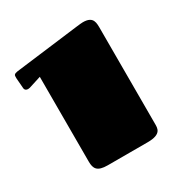

<svg xmlns="http://www.w3.org/2000/svg" viewBox="-111 -793 577 604"><g transform="rotate(-30 177.5 -491.5)"><path d="M66 -625V-317C66 -291 74 -277 112 -277H257C308 -277 306 -300 306 -317V-658C306 -682 308 -706 269 -706C266 -706 254 -705 247 -704L14 -675C1 -673 0 -669 0 -663C0 -662 0 -657 0 -657L3 -619C4 -613 9 -610 15 -610C18 -610 21 -611 22 -611Z"/></g></svg>

Font: Fascinate
Style: Regular
Weight: 900
Designer: Astigmatic (AOETI)
Foundry: Astigmatic (AOETI)
Version: Version 1.000